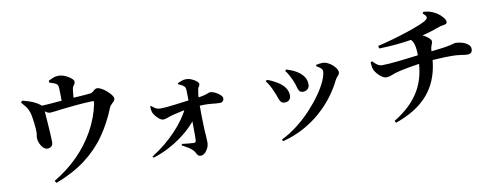

<svg xmlns="http://www.w3.org/2000/svg" viewBox="-69 -1165 4098 1594"><g transform="rotate(-10 1980.0 -368.5)"><path d="M124.9 -638.5 134.2 -653.6Q163.4 -648 197 -636.2Q230.6 -624.5 256.1 -609.4Q285.3 -592 294.6 -580Q303.8 -567.9 305.6 -541.9Q306.3 -529.2 308.3 -501.7Q310.4 -474.3 312.8 -440.2Q315.3 -406.2 317.4 -372.6Q319.4 -339.1 320.6 -313Q321.8 -286.9 321.8 -274.9Q322.1 -250.2 309.9 -238Q297.6 -225.8 276.5 -225.5Q256 -225.3 239.7 -241.6Q223.4 -258 213.7 -281.2Q203.9 -304.4 203.7 -323.7Q202.7 -332 205.2 -344.1Q207.7 -356.3 208.4 -370.7Q209.1 -384.2 207.4 -407.9Q205.6 -431.6 202.2 -459.1Q198.9 -486.7 194.6 -510.6Q190.4 -534.5 185.5 -547.7Q175.8 -576.7 160.3 -596.8Q144.9 -616.8 124.9 -638.5ZM263.9 -565.7 264.3 -582.7Q304 -584.1 347.9 -587.5Q391.7 -590.8 433.1 -594.5Q474.4 -598.1 506 -599.7Q539.1 -602.7 576.4 -604.8Q613.8 -606.9 648 -609.4Q682.2 -611.9 706.2 -614.7Q716.7 -616.4 726.1 -624.4Q735.6 -632.4 745.3 -639.9Q755 -647.4 765.6 -647.4Q781.9 -647.4 803.6 -635.3Q825.4 -623.2 845.7 -605.4Q866.1 -587.6 879.6 -569.7Q893.2 -551.8 893.2 -539.6Q893.2 -526.8 883.5 -516.3Q873.8 -505.8 862.3 -495.3Q850.7 -484.8 845.5 -471.6Q794.8 -344.7 723 -243.4Q651.2 -142 548.3 -64.9Q445.4 12.2 299.7 67.9L286.1 49.3Q401.1 -18.6 489.9 -107.9Q578.7 -197.3 637.9 -304Q697.1 -410.7 720.9 -527.9Q723.6 -540.8 720.9 -544.8Q718.2 -548.7 706.7 -548Q633.2 -545 572.9 -539.5Q512.6 -534 466.7 -528.6Q420.9 -523.2 391.6 -519.2Q362.4 -515.2 351.3 -515.2Q331.8 -515.2 314.5 -527.8Q297.3 -540.3 263.9 -565.7ZM384.1 -762.4 383.1 -778.5Q401.5 -787.9 421.9 -796.5Q442.3 -805.1 466.3 -805.1Q495.9 -805.1 524.8 -792.6Q553.7 -780 573 -763.4Q592.2 -746.8 592.2 -734.9Q592.2 -721.8 587.1 -714.1Q582 -706.3 576.2 -698.6Q570.5 -690.8 568 -675.1Q565.6 -660.1 563.5 -638.6Q561.4 -617.1 560.2 -595.8Q558.9 -574.6 558.9 -559.1L458.8 -556.9Q458.8 -562.9 458.8 -579.4Q458.8 -595.8 458.8 -617.4Q458.8 -639 458.3 -661Q457.8 -683 457.1 -699.1Q456.1 -715.8 453.2 -725.2Q450.3 -734.6 438.3 -741.5Q427.2 -748.2 413.1 -753Q399.1 -757.7 384.1 -762.4Z M1379.6 -69.9Q1408.9 -66.4 1434.6 -63.8Q1460.4 -61.2 1480 -60.6Q1496.2 -60.1 1498.2 -78.2Q1499.5 -91.7 1499.5 -122.8Q1499.5 -153.9 1498.8 -196.7Q1498.2 -239.5 1497.7 -288.5Q1497.2 -337.4 1497.2 -386.4Q1497.2 -394.8 1496.8 -416.2Q1496.5 -437.7 1496 -462.7Q1495.5 -487.6 1494.8 -505.6Q1494 -518 1491 -525.3Q1487.9 -532.6 1479.4 -538.8Q1467.9 -547.9 1457.4 -553.3Q1446.9 -558.7 1435.1 -563.4L1434.6 -572.3Q1447.5 -578.7 1466.9 -585.8Q1486.2 -593 1505.6 -593Q1530.6 -593 1554.4 -582.4Q1578.2 -571.9 1593.6 -558.8Q1609 -545.7 1609 -535.8Q1609 -522.8 1601.8 -515Q1594.6 -507.1 1591.1 -488.5Q1586.9 -465.9 1584.8 -443.9Q1582.7 -422 1582 -405.6Q1581.3 -391.5 1581.3 -360.3Q1581.3 -329 1581.6 -290Q1582 -251 1583.2 -212.9Q1584.5 -174.7 1585.5 -146.6Q1586.7 -126.9 1589 -100.9Q1591.2 -75 1591.2 -47.1Q1591.2 -20.7 1580.1 2.4Q1569 25.6 1552.4 39.8Q1535.8 54.1 1519 54.1Q1502.7 54.1 1494.9 44.5Q1487.1 34.9 1480 21.2Q1472.8 7.5 1459.3 -5.1Q1443.3 -20.3 1423.3 -32Q1403.3 -43.8 1376.3 -58.1ZM1174.8 -420.7 1183.2 -424.7Q1199.9 -409.3 1216.4 -400Q1232.8 -390.7 1255.1 -390.7Q1282.2 -390.7 1318.3 -394Q1354.5 -397.4 1394.2 -402.6Q1433.9 -407.8 1472.3 -412.9Q1510.6 -418 1542.8 -421Q1585 -425.6 1610.9 -430.8Q1636.8 -436 1651.1 -441Q1665.5 -446 1672.7 -449.1Q1679.9 -452.1 1683.9 -452.1Q1697.1 -452.1 1714.3 -445.5Q1731.5 -438.8 1747.7 -428.4Q1763.9 -417.9 1774.2 -406.3Q1784.6 -394.7 1784.6 -384.5Q1784.6 -369.5 1775.4 -359.7Q1766.1 -350 1750.1 -350Q1725 -350 1676.4 -355.5Q1627.7 -361 1541 -353.7Q1482.2 -349.5 1435 -339.4Q1387.9 -329.4 1353.1 -320.9Q1324.7 -314 1302.4 -304.9Q1280.2 -295.9 1264.6 -295.9Q1249.5 -295.9 1231.8 -309.5Q1214 -323.1 1200.2 -340.9Q1186.5 -358.8 1182 -371.1Q1178.3 -382.8 1176.5 -393.6Q1174.8 -404.4 1174.8 -420.7ZM1129.1 2.1 1122 -9.3Q1182 -46.6 1234 -89.4Q1285.9 -132.2 1329 -177.9Q1372.1 -223.6 1404.9 -270.1Q1437.8 -316.6 1458.8 -361.4L1536.5 -366.7L1536 -290.2Q1509.9 -248.7 1469.1 -205.9Q1428.2 -163.2 1375.6 -124Q1322.9 -84.7 1260.7 -52Q1198.5 -19.2 1129.1 2.1Z M2329.8 -516.8 2339.2 -528.2Q2362.6 -520.3 2382.5 -513Q2402.5 -505.7 2422.6 -493Q2458.4 -472.3 2479.8 -443Q2501.3 -413.7 2501.3 -374.2Q2501.3 -348.8 2484.8 -335.2Q2468.4 -321.6 2448.6 -321.6Q2425.6 -321.6 2415.9 -335.1Q2406.1 -348.6 2400.7 -372.1Q2395.3 -395.6 2382.5 -424.9Q2377 -439.4 2367.5 -457.1Q2358.1 -474.8 2348.3 -491.5Q2338.6 -508.1 2329.8 -516.8ZM2212.6 53.8 2204 39.2Q2277.2 3.2 2342.7 -48.3Q2408.2 -99.8 2462.6 -158.8Q2516.9 -217.7 2556.8 -275.1Q2596.8 -332.5 2618.2 -381.5Q2639.7 -430.5 2639.7 -461.2Q2639.7 -475.1 2626.4 -487.4Q2613.1 -499.7 2590.6 -511L2592.2 -522.8Q2603.6 -525.5 2619.8 -527.7Q2635.9 -529.9 2648.6 -529.8Q2667.9 -529.7 2688.6 -519.7Q2709.4 -509.6 2727.3 -494.1Q2745.3 -478.7 2756.2 -461.9Q2767 -445.1 2767 -430Q2767 -415.4 2752.7 -400.7Q2738.4 -386.1 2729.6 -369.1Q2697.8 -303 2649.1 -238.3Q2600.4 -173.5 2535.3 -116.3Q2470.3 -59.1 2389.4 -15Q2308.6 29 2212.6 53.8ZM2156.5 -459.9 2166.1 -471.2Q2188.7 -464.3 2209.5 -454.1Q2230.3 -444 2243.3 -435.8Q2286.1 -412.5 2309.9 -380.2Q2333.7 -348 2333.7 -310.7Q2333.7 -288.9 2320.5 -274.4Q2307.4 -259.8 2281.1 -259.8Q2259.3 -259.8 2248.5 -274.5Q2237.7 -289.1 2230.4 -312.8Q2223 -336.4 2210.2 -363.9Q2197.7 -395.6 2184.2 -418.9Q2170.7 -442.2 2156.5 -459.9Z M3546.2 -802.7Q3590.2 -797.6 3615.7 -787Q3641.2 -776.3 3662.6 -761.8Q3682.6 -747.9 3701.5 -725.9Q3720.4 -703.9 3720.4 -685.6Q3720.4 -673.5 3708.7 -669Q3697.1 -664.5 3681.1 -662.5Q3665 -660.5 3651.6 -655.5Q3615.1 -642.4 3584.3 -632.4Q3553.4 -622.5 3524 -615.1Q3494.6 -607.6 3460.4 -600.4Q3436.3 -595.6 3388.4 -587.9Q3340.6 -580.3 3275.3 -573.9Q3210 -567.4 3131.1 -565.6L3126.1 -587.5Q3187.7 -602.2 3254.5 -621.1Q3321.2 -640 3382.8 -660.6Q3444.4 -681.1 3489.7 -699.4Q3534.9 -717.8 3551.4 -731.2Q3566.1 -742.9 3564.3 -755Q3562.5 -767.1 3535.8 -790.6ZM3151.9 49.4Q3229.6 1.7 3283.9 -51.2Q3338.1 -104.1 3372.4 -164.9Q3406.7 -225.7 3422.2 -296.4Q3437.7 -367.1 3437.2 -450.3Q3437.2 -488.6 3433.3 -517.5Q3429.5 -546.4 3419 -567.5Q3408.5 -588.6 3386.7 -601.3L3465.9 -624Q3496.3 -615.8 3520.5 -601.6Q3544.7 -587.5 3558.5 -573.4Q3572.3 -559.3 3572.3 -550.3Q3572.3 -537.2 3567.8 -527.5Q3563.4 -517.8 3559 -503Q3554.7 -488.3 3554 -458.9Q3553.1 -329.3 3511.1 -227.9Q3469.1 -126.6 3382.6 -53.7Q3296.1 19.2 3162.3 65.7ZM3040.5 -465.3 3054.6 -470.6Q3078.1 -445.7 3095.2 -435.2Q3112.4 -424.7 3133.3 -424.7Q3158.4 -424.7 3196.1 -427.6Q3233.8 -430.5 3276.1 -435.1Q3318.5 -439.7 3359 -444.8Q3399.6 -449.8 3431.5 -453.7Q3463.5 -457.6 3480.3 -459.6Q3522.3 -464.3 3556.7 -467.9Q3591.2 -471.6 3619.1 -475Q3647.1 -478.4 3667.6 -481.1Q3699.6 -486.1 3717.3 -490.4Q3735.1 -494.8 3744.6 -498.1Q3754.1 -501.4 3759.9 -501.4Q3790.5 -501.4 3819.4 -492.4Q3848.2 -483.4 3867.1 -467.3Q3886 -451.2 3886 -431.2Q3886 -407.4 3874.7 -398Q3863.4 -388.6 3844.8 -388.6Q3827.5 -388.6 3790.6 -394.5Q3753.7 -400.4 3711.4 -400.4Q3685.2 -400.4 3658 -399.7Q3630.9 -398.9 3602.8 -397.3Q3574.8 -395.6 3547.3 -393.9Q3519.8 -392.1 3493 -389.4Q3464.4 -386.6 3426 -381Q3387.6 -375.4 3348.2 -368.5Q3308.9 -361.5 3276.7 -354.3Q3244.4 -347.1 3228.2 -341.7Q3206.9 -334.8 3188.8 -327Q3170.7 -319.3 3148.6 -319.3Q3132 -319.3 3112.1 -332.6Q3092.1 -345.9 3075.7 -365.1Q3059.3 -384.2 3052.1 -399.9Q3042.2 -424.4 3040.5 -465.3Z"/></g></svg>

Font: Early Summer Mincho VF
Style: Regular
Weight: 250
Designer: GuiWonder
Version: Version 1.002